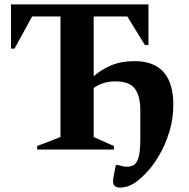

<svg xmlns="http://www.w3.org/2000/svg" viewBox="-20 -680 860 873"><path d="M149 0V-16L255 -57V-605H126L46 -459H30V-660H655V-475H639L559 -605H406V-333Q436 -361 482.5 -381.5Q529 -402 592 -402Q680 -402 724 -352Q768 -302 768 -205Q768 -140 750.5 -82.5Q733 -25 707.5 19.5Q682 64 659 90Q624 131 592 152Q560 173 526 173Q512 173 503 166.5Q494 160 494 144Q494 128 507 70H515Q530 74 538.5 76Q547 78 558 78Q576 78 589.5 69.5Q603 61 610.5 33.5Q618 6 618 -50V-178Q618 -244 593 -277Q568 -310 505 -310Q475 -310 450 -302Q425 -294 406 -280V-57L498 -16V0Z"/></svg>

Font: Spectral
Style: Bold
Weight: 700
Designer: Jean-Baptiste Levee
Foundry: Production Type
Version: Version 2.001